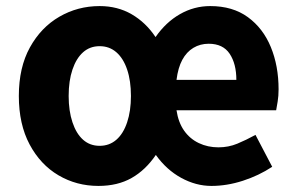

<svg xmlns="http://www.w3.org/2000/svg" viewBox="-20 -598 978 632"><path d="M304 14Q232 14 172.5 -21Q113 -56 77.5 -122.5Q42 -189 42 -282Q42 -376 78.5 -442Q115 -508 175.5 -543Q236 -578 308 -578Q367 -578 413.5 -551Q460 -524 492 -476Q526 -525 572.5 -551.5Q619 -578 672 -578Q746 -578 796 -541.5Q846 -505 871.5 -443Q897 -381 897 -304Q897 -282 894 -264Q891 -246 889 -235H561Q567 -195 586 -168Q605 -141 634.5 -127Q664 -113 699 -113Q732 -113 761 -125Q790 -137 821 -154L876 -49Q832 -20 779.5 -3Q727 14 676 14Q625 14 576.5 -12.5Q528 -39 493 -88Q459 -38 413 -12Q367 14 304 14ZM308 -118Q340 -118 363 -138Q386 -158 398.5 -195.5Q411 -233 411 -282Q411 -332 398.5 -369Q386 -406 363 -426Q340 -446 308 -446Q276 -446 253.5 -426Q231 -406 218.5 -369Q206 -332 206 -282Q206 -233 218.5 -195.5Q231 -158 253.5 -138Q276 -118 308 -118ZM561 -335H758Q758 -388 736 -421Q714 -454 667 -454Q639 -454 616.5 -440.5Q594 -427 580 -401Q566 -375 561 -335Z"/></svg>

Font: Noto Sans HK Thin ExtraBold
Style: Regular
Weight: 800
Version: Version 2.004-H2;hotconv 1.0.118;makeotfexe 2.5.65603